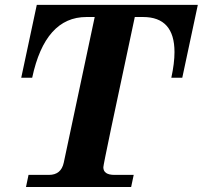

<svg xmlns="http://www.w3.org/2000/svg" viewBox="-20 -752 815 772"><path d="M507.3 0H84.5L94.7 -48.8H176.8Q225.6 -48.8 236.3 -97.7L360.8 -683.6H327.6Q161.6 -683.6 109.4 -439.5H65.4L127.9 -732.4H775.4L712.9 -439.5H668.9Q681.6 -498 681.6 -542.5Q681.6 -683.6 555.2 -683.6H522Q395.5 -93.3 395.5 -79.6Q395.5 -48.8 440.4 -48.8H517.6Z"/></svg>

Font: Munson
Style: Bold Italic
Weight: 700
Italic angle: -12°
Designer: Paul James MIller
Foundry: High-Logic / Made with FontCreator
Version: Version 2.10;May 5, 2019;FontCreator 11.5.0.2430 64-bit